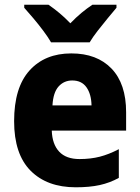

<svg xmlns="http://www.w3.org/2000/svg" viewBox="-20 -786 594 816"><path d="M283 -559Q392 -559 454 -494.5Q516 -430 516 -309V-231H200Q202 -173 231.5 -141.5Q261 -110 318 -110Q365 -110 404 -120Q443 -130 485 -152V-30Q447 -9 404 0.5Q361 10 302 10Q180 10 110 -60.5Q40 -131 40 -271Q40 -414 105.5 -486.5Q171 -559 283 -559ZM287 -444Q252 -444 229 -418.5Q206 -393 203 -338H369Q368 -386 347.5 -415Q327 -444 287 -444ZM197 -606Q185 -627 164.5 -654.5Q144 -682 122 -708Q100 -734 83 -753V-766H186Q209 -750 232 -731Q255 -712 279 -687Q303 -712 326.5 -731.5Q350 -751 373 -766H475V-753Q459 -734 437.5 -708Q416 -682 395 -655Q374 -628 361 -606Z"/></svg>

Font: Noto Sans Ethiopic SemiCondensed ExtraBold
Style: Regular
Weight: 800
Width: 4
Designer: Monotype Design Team
Foundry: Monotype Imaging Inc.
Version: Version 2.102; ttfautohint (v1.8.4.7-5d5b)